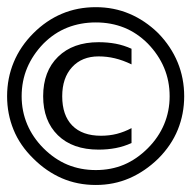

<svg xmlns="http://www.w3.org/2000/svg" viewBox="-20 -571 540 541"><path d="M350.6 -433.6V-389.6Q326.2 -401.4 303.7 -406.7Q281.2 -412.1 257.8 -412.1Q210.9 -412.1 183.1 -381.8Q155.3 -351.6 155.3 -299.8Q155.3 -246.1 183.6 -217.3Q211.9 -188.5 264.6 -188.5Q288.1 -188.5 309.1 -193.8Q330.1 -199.2 350.6 -210V-168Q329.1 -158.2 306.2 -153.8Q283.2 -149.4 257.8 -149.4Q184.6 -149.4 143.1 -189.9Q101.6 -230.5 101.6 -299.8Q101.6 -370.1 143.6 -411.1Q185.5 -452.1 257.8 -452.1Q283.2 -452.1 306.2 -447.8Q329.1 -443.4 350.6 -433.6ZM250 -507.8Q207 -507.8 169.9 -493.2Q132.8 -478.5 102.5 -448.2Q72.3 -417 56.6 -379.9Q41 -342.8 41 -299.8Q41 -257.8 56.6 -220.7Q72.3 -183.6 102.5 -153.3Q133.8 -122.1 170.4 -106.9Q207 -91.8 250 -91.8Q293 -91.8 329.1 -106.9Q365.2 -122.1 396.5 -153.3Q426.8 -183.6 442.4 -220.7Q458 -257.8 458 -299.8Q458 -342.8 442.4 -379.9Q426.8 -417 396.5 -448.2Q366.2 -478.5 329.6 -493.2Q293 -507.8 250 -507.8ZM250 -550.8Q300.8 -550.8 344.7 -532.2Q388.7 -513.7 425.8 -477.5Q461.9 -440.4 480.5 -395.5Q499 -350.6 499 -299.8Q499 -250 481 -205.6Q462.9 -161.1 425.8 -124Q388.7 -87.9 344.7 -68.8Q300.8 -49.8 250 -49.8Q198.2 -49.8 154.3 -68.8Q110.4 -87.9 74.2 -124Q36.1 -161.1 18.1 -205.6Q0 -250 0 -299.8Q0 -350.6 18.6 -395.5Q37.1 -440.4 74.2 -477.5Q110.4 -513.7 154.3 -532.2Q198.2 -550.8 250 -550.8Z"/></svg>

Font: BabelStone Irk Bitig
Style: Regular
Weight: 400
Designer: Andrew West
Foundry: BabelStone
Version: Version 1.03 June 7, 2023